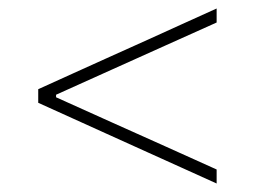

<svg xmlns="http://www.w3.org/2000/svg" viewBox="-20 -520 600 452"><path d="M490 -88Q447 -107.5 406 -126Q365 -144.5 328.5 -161L229 -206Q194 -222 153.5 -240.2Q113 -258.5 70 -278V-310Q113 -329.5 153.8 -348Q194.5 -366.5 229 -382L329 -427Q365 -443.5 406 -462Q447 -480.5 490 -500V-467Q430 -440 367.5 -412Q305 -384 243 -356L112 -297V-291L243 -232Q305 -204.5 367.5 -176.2Q430 -148 490 -121Z"/></svg>

Font: Commissioner Thin
Style: Regular
Weight: 100
Designer: Kostas Bartsokas
Foundry: Kostas Bartsokas
Version: Version 1.001;gftools[0.9.23]